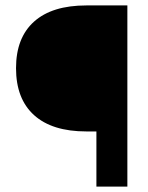

<svg xmlns="http://www.w3.org/2000/svg" viewBox="-20 -687 544 707"><path d="M335 0V-203H298Q172 -203 105.5 -263Q39 -323 39 -436Q39 -548 105.5 -607.5Q172 -667 298 -667H449V0Z"/></svg>

Font: Maven Pro
Style: Bold
Weight: 700
Designer: Joe Prince
Foundry: Joe Prince
Version: Version 2.103